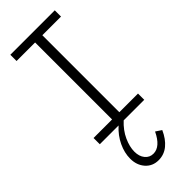

<svg xmlns="http://www.w3.org/2000/svg" viewBox="-311 -720 1041 1041"><g transform="rotate(-45 209.5 -199.5)"><path d="M379.9 -638.2H236.8V-47.9H379.9V0H222.2Q182.6 36.6 162.8 80.1Q143.1 123.5 143.1 161.1Q143.1 197.3 161.4 219.7Q179.7 242.2 209 242.2Q262.2 242.2 299.8 163.1L333 185.1Q311.5 233.4 278.8 260.3Q246.1 287.1 204.1 287.1Q157.7 287.1 128.9 254.4Q100.1 221.7 100.1 171.9Q100.1 127.4 121.6 81.8Q143.1 36.1 183.1 0H39.1V-47.9H181.2V-638.2H39.1V-686H379.9Z"/></g></svg>

Font: BioRhyme Light
Style: Regular
Weight: 300
Designer: Aoife Mooney
Foundry: Aoife Mooney Type
Version: Version 1.500;PS 001.500;hotconv 1.0.88;makeotf.lib2.5.64775